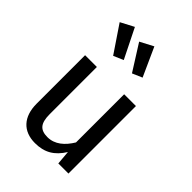

<svg xmlns="http://www.w3.org/2000/svg" viewBox="-242 -940 1060 1060"><g transform="rotate(45 287.5 -410.0)"><path d="M86 -149C86 -46 141 12 233 12C308 12 357 -18 397 -82L404 0H483V-527H391V-151C359 -98 316 -60 259 -60C202 -60 178 -87 178 -159V-527H86ZM198 -634 256 -659 170 -832 92 -791ZM244 -791 340 -639 398 -664 322 -832Z"/></g></svg>

Font: FiraGO Unicode
Style: Regular
Weight: 400
Designer: bBox Type
Foundry: bBox Type GmbH
Version: Version 1.001;PS 001.001;hotconv 1.0.88;makeotf.lib2.5.64775